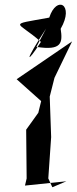

<svg xmlns="http://www.w3.org/2000/svg" viewBox="-20 -787 323 807"><path d="M200 0 183 -37 195 -211 189 -381 209 -460 283 -613 50 -454 153 -362 141 -313 90 -242 92 -37 85 -7 259 -25ZM133 -590C240 -573 244 -607 235 -666C294 -768 218 -809 187 -713C7 -680 52 -700 152 -611C90 -514 79 -523 174 -667Z"/></svg>

Font: Asimov Silicon
Style: Regular
Weight: 400
Designer: Google
Version: Version 2.000980; 2014